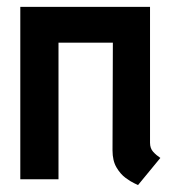

<svg xmlns="http://www.w3.org/2000/svg" viewBox="-20 -521 510 558"><path d="M416 -106V-501H39V0H150V-397H308L307 -84Q307 -54 318.5 -34.5Q330 -15 345 -4Q360 7 371 12Q382 17 381 17L446 -62Q434 -70 425 -80Q416 -90 416 -106Z"/></svg>

Font: Advent Pro
Style: Bold
Weight: 700
Designer: VivaRado, Andreas Kalpakidis
Foundry: VivaRado, Andreas Kalpakidis
Version: Version 3.000